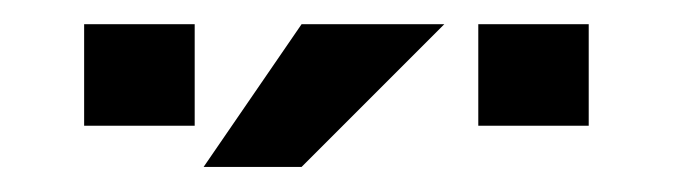

<svg xmlns="http://www.w3.org/2000/svg" viewBox="-20 -718 550 157"><path d="M461.4 -698.2V-615.2H371.1V-698.2ZM139.2 -698.2V-615.2H48.8V-698.2ZM226.6 -698.2H343.3L226.6 -581.5H146.5Z"/></svg>

Font: Sansation
Style: Regular
Weight: 400
Designer: Bernd Montag
Version: Version 1.301